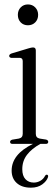

<svg xmlns="http://www.w3.org/2000/svg" viewBox="-20 -649 252 866"><path d="M106 -535Q86 -535 73.2 -548.2Q60.5 -561.5 60.5 -582Q60.5 -602.5 73.5 -615.8Q86.5 -629 106 -629Q126 -629 139 -615.5Q152 -602 152 -582Q152 -561.5 139 -548.2Q126 -535 106 -535ZM141.5 -421.5V-45.5Q141.5 -27.5 159 -24L187.5 -19.5Q197.5 -17 197.5 -9Q197.5 0 186.5 0H162Q123 21.5 101.8 49.2Q80.5 77 80.5 114Q80.5 144 94.8 159.2Q109 174.5 132.5 174.5Q148 174.5 162 166.5Q176 158.5 183 144.5Q187 138 192 139Q199 140.5 196.5 150Q191 167.5 170.8 182.5Q150.5 197.5 119.5 197.5Q79 197.5 55.8 176.8Q32.5 156 32.5 120.5Q32.5 47 128.5 0H36.5Q25.5 0 25.5 -9Q25.5 -16 35 -19L65 -24Q82.5 -27.5 82.5 -45.5V-373Q82.5 -386.5 71 -388H31Q21.5 -389.5 21.5 -397Q21.5 -404 32.5 -408L109 -431Q122.5 -435 129 -435Q141.5 -435 141.5 -421.5Z"/></svg>

Font: Fraunces 144pt S050 Light
Style: Regular
Weight: 300
Version: Version 1.000; ttfautohint (v1.8.3)